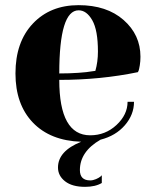

<svg xmlns="http://www.w3.org/2000/svg" viewBox="-20 -535 600 745"><path d="M205 115Q205 51 295 15Q175 11 107.5 -59.5Q40 -130 40 -250Q40 -372 107.5 -443.5Q175 -515 285 -515Q394 -515 459.5 -457.5Q525 -400 525 -315Q525 -297 522.5 -282Q520 -267 518 -261L515 -255Q370 -225 210 -225Q210 -10 330 -10Q389 -10 432 -50Q475 -90 475 -140H500Q500 -90 464.5 -49Q429 -8 370 7Q290 53 290 125Q290 165 330 165Q341 165 352.5 160Q364 155 370 150L375 145V175Q350 190 310 190Q260 190 232.5 168.5Q205 147 205 115ZM210 -250Q250 -250 285 -252.5Q320 -255 335 -258L350 -260Q360 -295 360 -335Q360 -418 338 -456.5Q316 -495 285 -495Q210 -495 210 -250Z"/></svg>

Font: Yeseva One
Style: Regular
Weight: 400
Designer: Jovanny Lemonad
Foundry: Jovanny Lemonad
Version: Version 2.000